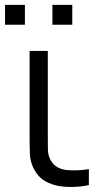

<svg xmlns="http://www.w3.org/2000/svg" viewBox="-39 -745 401 773"><path d="M172 -645.3V-725.3H252V-645.3ZM-18.7 -645.3V-725.3H61.3V-645.3ZM202.8 4.7Q170 -0.2 142.8 -15.6Q115.7 -31 98.2 -63.3Q82.7 -92.8 81.4 -123.5Q80.2 -154.2 80.2 -195.7V-540H153.5V-198.3Q153.5 -164 153.9 -142Q154.3 -120 164.5 -100.7Q175.5 -81.2 191.9 -72Q208.3 -62.8 229.5 -60.3Q251 -58.5 274.7 -59.4Q298.3 -60.3 318.8 -64.3V0Q301.2 4.3 280.3 6.2Q259.5 8 239.3 7.6Q219.2 7.2 202.8 4.7Z"/></svg>

Font: Manrope ExtraLight
Style: Regular
Weight: 200
Designer: Mikhail Sharanda
Foundry: Mikhail Sharanda
Version: Version 4.505